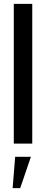

<svg xmlns="http://www.w3.org/2000/svg" viewBox="-20 -739 225 988"><path d="M51 -719H146V0H51ZM58 68H139L84 229H45Z"/></svg>

Font: Osterbar
Style: Regular
Weight: 500
Width: 3
Designer: Peter Wiegel, Basierend auf Erbar schmal-halbfette Grotesk v. Jacob Erbar
Foundry: Peter Wiegel
Version: Version 1.0